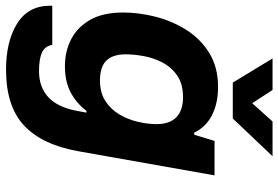

<svg xmlns="http://www.w3.org/2000/svg" viewBox="-168 -596 945 652"><g transform="rotate(90 305.0 -270.5)"><path d="M216 182Q121 182 60.5 145Q0 108 -1 35V25H132Q136 50 158 60Q180 70 221 70Q276 70 310 38Q344 6 356 -59L362 -91H356Q329 -56 292.5 -37Q256 -18 204 -18Q154 -18 113 -39Q72 -60 47 -103.5Q22 -147 22 -216Q22 -270 36.5 -326.5Q51 -383 81.5 -431Q112 -479 160 -508.5Q208 -538 275 -538Q329 -538 369.5 -518Q410 -498 430 -457H437L458 -526H575L493 -63Q471 60 405.5 121Q340 182 216 182ZM253 -137Q295 -137 323.5 -156Q352 -175 369 -204.5Q386 -234 393.5 -267Q401 -300 401 -329Q401 -374 377.5 -396.5Q354 -419 310 -419Q265 -419 236.5 -399.5Q208 -380 192 -349.5Q176 -319 170 -285.5Q164 -252 164 -224Q164 -181 185 -159Q206 -137 253 -137ZM260 -588 178 -723H285L330 -654L392 -723H510L382 -588Z"/></g></svg>

Font: Archivo VF Beta
Style: Italic
Weight: 400
Italic angle: -10°
Designer: Hector Gatti
Foundry: Omnibus-Type
Version: Version 1.002